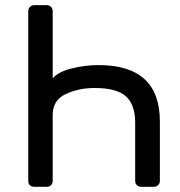

<svg xmlns="http://www.w3.org/2000/svg" viewBox="-20 -720 692 740"><path d="M88.9 -22.9V-676.8Q88.9 -686.5 95.5 -693.4Q102.1 -700.2 112.8 -700.2H160.2Q169.9 -700.2 176.5 -693.6Q183.1 -687 183.1 -676.8V-418Q204.1 -442.9 255.6 -456.1Q307.1 -469.2 359.9 -469.2Q595.7 -469.2 596.2 -252.9V-22.9Q596.2 -13.2 589.6 -6.6Q583 0 573.2 0H524.9Q513.7 0 507.3 -6.6Q501 -13.2 501 -22.9V-247.1Q501 -316.9 465.1 -348.9Q429.2 -380.9 344.2 -380.9Q283.2 -380.9 233.2 -357.4Q183.1 -334 183.1 -276.9V-22.9Q183.1 -13.2 177 -6.6Q170.9 0 160.2 0H112.8Q101.6 0 95.2 -6.1Q88.9 -12.2 88.9 -22.9Z"/></svg>

Font: Rubik AZ
Style: Regular
Weight: 400
Designer: Hubert and Fischer
Foundry: Hubert & Fischer
Version: Version 2.000